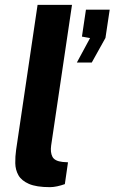

<svg xmlns="http://www.w3.org/2000/svg" viewBox="-20 -763 472 792"><path d="M186 9Q130 9 99.2 -4.5Q68.5 -18 56 -40.2Q43.5 -62.5 43 -89.8Q42.5 -117 46.5 -145L135 -743H277L191 -163Q187 -134.5 196.2 -116.5Q205.5 -98.5 238 -95L260.5 -93.5L247.5 -3.5Q232 2 216 5.5Q200 9 186 9ZM297 -505 351.5 -606 318 -612 334.5 -723H432.5L415 -606.5L358.5 -505Z"/></svg>

Font: Public Sans
Style: Bold Italic
Weight: 700
Italic angle: -8°
Designer: The Public Sans project authors (U.S. Web Design System). Libre Franklin designed by Pablo Impallari and Rodrigo Fuenzal
Version: Version 1.008; ttfautohint (v1.8.1) -l 8 -r 50 -G 200 -x 14 